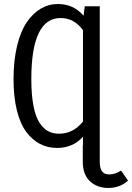

<svg xmlns="http://www.w3.org/2000/svg" viewBox="-20 -719 653 949"><path d="M578.1 124 612.8 173.8Q572.8 210 515.1 210Q460 210 424.6 176.8Q389.2 143.6 389.2 81.1V-1H390.1V-43Q340.3 12.2 262.2 12.2Q216.3 12.2 178.2 -7.3Q140.1 -26.9 110.1 -66.7Q80.1 -106.4 63.5 -173.1Q46.9 -239.7 46.9 -328.1Q46.9 -420.4 64.5 -492.7Q82 -564.9 112.5 -609.4Q143.1 -653.8 181.9 -676.5Q220.7 -699.2 266.1 -699.2Q343.8 -699.2 393.1 -641.1L398.9 -688H473.1V83Q473.1 143.1 519 143.1Q549.8 143.1 578.1 124ZM272 -58.1Q341.8 -58.1 390.1 -118.2V-569.8Q346.7 -629.9 279.8 -629.9Q134.8 -629.9 134.8 -328.1Q134.8 -252 145 -197.8Q155.3 -143.6 174.3 -113.8Q193.4 -84 217.3 -71Q241.2 -58.1 272 -58.1Z"/></svg>

Font: Fira Sans Compressed Book
Style: Regular
Weight: 350
Width: 1
Designer: Carrois Corporate & Edenspiekermann AG
Foundry: Carrois Corporate GbR & Edenspiekermann AG
Version: Version 4.203;PS 004.203;hotconv 1.0.88;makeotf.lib2.5.64775